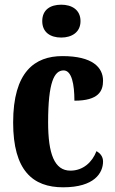

<svg xmlns="http://www.w3.org/2000/svg" viewBox="-20 -788 489 818"><path d="M241 -628C285 -628 323 -650 323 -698C323 -747 285 -768 241 -768C195 -768 160 -747 160 -698C160 -650 195 -628 241 -628ZM249 10C383 10 419 -52 419 -100C419 -121 407 -135 391 -144C373 -97 334 -61 280 -61C212 -61 185 -132 185 -267C185 -438 211 -488 251 -488C286 -488 297 -428 297 -359C401 -359 419 -401 419 -444C419 -501 374 -549 246 -549C128 -549 36 -482 36 -266C36 -61 120 10 249 10Z"/></svg>

Font: Noto Serif Devanagari ExtraCondensed ExtraBold
Style: Regular
Weight: 800
Width: 2
Designer: Universal Thirst, Indian Type Foundry and the Monotype Design Team
Foundry: Monotype Imaging Inc.
Version: Version 2.004